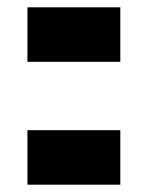

<svg xmlns="http://www.w3.org/2000/svg" viewBox="-20 -505 404 525"><path d="M55 -336V-485H309V-336ZM55 0V-149H309V0Z"/></svg>

Font: Sarpanch Black
Style: Regular
Weight: 900
Designer: Manushi Parikh (Devanagari and Latin), Jyotish Sonowal (Devanagari)
Foundry: Indian Type Foundry
Version: Version 2.004;PS 1.0;hotconv 1.0.78;makeotf.lib2.5.61930; tt